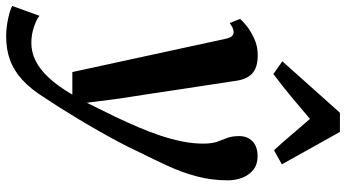

<svg xmlns="http://www.w3.org/2000/svg" viewBox="-306 -604 1126 625"><g transform="rotate(90 257.5 -292.0)"><path d="M72.5 -459.5Q69 -476.5 63.8 -482.8Q58.5 -489 50.5 -489Q43.5 -489 36.2 -485.8Q29 -482.5 20.5 -476L7 -510Q11.5 -516 28 -529.8Q44.5 -543.5 70 -555.5Q95.5 -567.5 125 -567.5Q152.5 -567.5 169.5 -559.5Q186.5 -551.5 195.5 -536.5Q204.5 -521.5 208 -500.5Q215 -452.5 222.5 -404.8Q230 -357 237 -309.8Q244 -262.5 251.2 -215Q258.5 -167.5 266 -120L280 -11L325.5 -103.5Q343.5 -141.5 359.2 -178.2Q375 -215 387 -251Q399 -287 406 -321.8Q413 -356.5 413 -390Q413 -418.5 407 -435.2Q401 -452 394.8 -467.5Q388.5 -483 388.5 -507Q388.5 -534 405.5 -550.5Q422.5 -567 454.5 -567Q480.5 -567 497.8 -553.5Q515 -540 523.8 -517.8Q532.5 -495.5 532.5 -470.5Q532.5 -417 519.5 -368.5Q506.5 -320 485.2 -274Q464 -228 440.5 -181Q426 -149.5 407.5 -114.8Q389 -80 369 -45Q349 -10 329.5 22.2Q310 54.5 293 81.2Q276 108 263.5 126.5Q235.5 171.5 205.2 199Q175 226.5 140.5 239Q106 251.5 63.5 251.5Q36.5 251.5 6 245Q-24.5 238.5 -35 231.5L-3 143Q7 152 32.5 160.8Q58 169.5 85.5 169.5Q114.5 169.5 142.5 156Q170.5 142.5 198 113.2Q225.5 84 253.5 36H180ZM186.5 -618.5 145 -647.5 312.5 -835H375L480.5 -646L434.5 -620.5Q409 -648 383.8 -678Q358.5 -708 332.5 -737.5Q297 -707 260.2 -676.5Q223.5 -646 186.5 -618.5Z"/></g></svg>

Font: Merriweather
Style: Bold Italic
Weight: 700
Italic angle: -7.8°
Version: Version 2.101